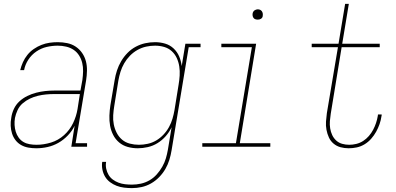

<svg xmlns="http://www.w3.org/2000/svg" viewBox="-20 -755 2040 988"><path d="M167 8Q146 8 126 4.5Q106 1 89 -8.5Q72 -18 60 -33.5Q48 -49 42 -68Q36 -87 35 -107.5Q34 -128 38 -149Q41 -172 51.5 -194.5Q62 -217 80 -233.5Q98 -250 120.5 -261Q143 -272 166.5 -278Q190 -284 213 -286.5Q236 -289 259 -289H394L404 -344Q407 -366 407.5 -388.5Q408 -411 403 -431.5Q398 -452 387 -469.5Q376 -487 359 -498.5Q342 -510 320.5 -515Q299 -520 277 -520Q249 -520 220.5 -513.5Q192 -507 167 -490Q142 -473 125.5 -447.5Q109 -422 104 -394H84Q89 -415 98 -435Q107 -455 121 -472.5Q135 -490 154 -503Q173 -516 193.5 -524Q214 -532 235 -535Q256 -538 277 -538Q302 -538 326 -533Q350 -528 369.5 -515Q389 -502 402.5 -482.5Q416 -463 422 -440Q428 -417 427.5 -391.5Q427 -366 423 -341L369 -18H428V0H347L364 -108Q351 -81 329 -58Q307 -35 280.5 -20Q254 -5 225 1.5Q196 8 167 8ZM168 -10Q205 -10 242.5 -21.5Q280 -33 309.5 -59.5Q339 -86 356 -121.5Q373 -157 379 -194L391 -271H259Q238 -271 217 -269Q196 -267 175 -262Q154 -257 134 -247.5Q114 -238 97 -223.5Q80 -209 70.5 -188.5Q61 -168 57 -148Q54 -130 55 -112Q56 -94 61 -77.5Q66 -61 76 -47Q86 -33 100.5 -24.5Q115 -16 132.5 -13Q150 -10 168 -10Z M659 213Q639 213 618.5 210.5Q598 208 580 201Q562 194 546.5 182.5Q531 171 521 154.5Q511 138 507 118Q503 98 506 78H526Q523 96 526.5 113Q530 130 538.5 144.5Q547 159 560.5 169Q574 179 590 185Q606 191 623.5 193Q641 195 659 195Q682 195 705 190Q728 185 749 173Q770 161 786.5 142.5Q803 124 815 103Q827 82 833.5 60Q840 38 844 15L863 -100Q851 -75 832.5 -54Q814 -33 790.5 -18.5Q767 -4 740.5 2Q714 8 689 8Q662 8 637 1Q612 -6 593 -22Q574 -38 562.5 -60.5Q551 -83 546.5 -108Q542 -133 543 -160Q544 -187 548 -213L570 -343Q574 -368 582 -392.5Q590 -417 603.5 -440Q617 -463 636 -482.5Q655 -502 678.5 -514.5Q702 -527 727 -532.5Q752 -538 778 -538Q805 -538 830 -530.5Q855 -523 873.5 -505.5Q892 -488 902 -464.5Q912 -441 915 -415L934 -530H1012V-512H951L863 18Q859 43 851.5 67.5Q844 92 831 114.5Q818 137 799 156.5Q780 176 757 189Q734 202 709 207.5Q684 213 659 213ZM695 -10Q717 -10 740 -15Q763 -20 783.5 -32Q804 -44 821 -62Q838 -80 849.5 -101Q861 -122 867.5 -144Q874 -166 878 -189L899 -319Q903 -342 904.5 -366Q906 -390 902.5 -413Q899 -436 889.5 -456.5Q880 -477 863.5 -492Q847 -507 824.5 -513.5Q802 -520 778 -520Q755 -520 732 -515Q709 -510 687.5 -498Q666 -486 648.5 -468Q631 -450 619 -429Q607 -408 600 -385.5Q593 -363 589 -340L568 -210Q564 -186 562.5 -162Q561 -138 565.5 -115Q570 -92 580.5 -71.5Q591 -51 608 -36.5Q625 -22 648 -16Q671 -10 695 -10Z M1021 0V-18H1194L1276 -512H1119V-530H1298L1214 -18H1371V0ZM1306 -654Q1300 -654 1294 -656Q1288 -658 1284.5 -663Q1281 -668 1280 -674Q1279 -680 1280 -686Q1281 -691 1283.5 -695Q1286 -699 1289.5 -701.5Q1293 -704 1297.5 -705.5Q1302 -707 1306 -707Q1313 -707 1318.5 -704.5Q1324 -702 1327.5 -697Q1331 -692 1332 -686Q1333 -680 1332 -674Q1332 -669 1329.5 -665Q1327 -661 1323 -658.5Q1319 -656 1315 -655Q1311 -654 1306 -654Z M1774 8Q1752 8 1732 2.5Q1712 -3 1696.5 -16Q1681 -29 1672.5 -47.5Q1664 -66 1660 -87Q1656 -108 1657.5 -129.5Q1659 -151 1662 -173L1719 -512H1584V-530H1722L1756 -735H1775L1741 -530H1934V-512H1738L1682 -170Q1679 -151 1677.5 -132Q1676 -113 1679 -94.5Q1682 -76 1689.5 -60Q1697 -44 1710 -32Q1723 -20 1740.5 -15Q1758 -10 1777 -10Q1795 -10 1813.5 -14.5Q1832 -19 1848.5 -29.5Q1865 -40 1878 -55Q1891 -70 1900 -87Q1909 -104 1915 -122Q1921 -140 1924 -158Q1924 -160 1924.5 -162Q1925 -164 1925 -166H1944Q1944 -164 1944 -162Q1944 -160 1943 -157Q1940 -136 1933 -116Q1926 -96 1915.5 -77Q1905 -58 1890 -41Q1875 -24 1856 -12.5Q1837 -1 1816 3.5Q1795 8 1774 8Z"/></svg>

Font: Iosevka Curly Slab ThObl
Style: Regular
Weight: 100
Italic angle: -9°
Monospace: yes
Designer: Belleve Invis
Foundry: Belleve Invis
Version: Version 11.0.0; ttfautohint (v1.8.3)